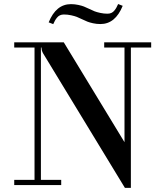

<svg xmlns="http://www.w3.org/2000/svg" viewBox="-20 -908 785 942"><path d="M218.8 -798.3Q254.9 -887.7 328.1 -887.7Q346.7 -887.7 364.5 -883.8Q382.3 -879.9 391.8 -876Q401.4 -872.1 418 -864.3Q434.1 -856.4 444.1 -852.5Q454.1 -848.6 471.7 -844.7Q489.3 -840.8 507.3 -840.8Q518.1 -840.8 526.6 -844.7Q535.2 -848.6 541.5 -856.7Q547.9 -864.7 551.3 -871.1Q554.7 -877.4 559.6 -888.2L582 -879.4Q545.9 -790 472.7 -790Q454.1 -790 436.3 -793.9Q418.5 -797.9 408.9 -801.8Q399.4 -805.7 382.8 -813.5Q366.7 -821.3 356.7 -825.2Q346.7 -829.1 329.1 -833Q311.5 -836.9 293.5 -836.9Q282.7 -836.9 274.2 -833Q265.6 -829.1 259.3 -821Q252.9 -813 249.5 -806.6Q246.1 -800.3 241.2 -789.6ZM49.8 0V-25.4H149.4V-674.8H49.8V-700.2H293L590.8 -210.4V-674.8H491.2V-700.2H721.7V-674.8H622.1V13.7H592.8L191.9 -645.5Q183.6 -659.2 183.6 -674.8H180.7V-25.4H280.3V0Z"/></svg>

Font: Theano Didot
Style: Regular
Weight: 400
Designer: Alexey Kryukov
Version: Version 2.0